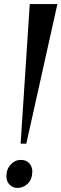

<svg xmlns="http://www.w3.org/2000/svg" viewBox="-20 -914 302 945"><path d="M126.5 -894H262.5L109.5 -207H81.5ZM11.5 -46.5Q11.5 -81.5 32.8 -104.2Q54 -127 82 -127Q110 -127 124.5 -110Q139 -93 139 -70.5Q139 -32 117 -10.5Q95 11 65 11Q44 11 27.8 -4.5Q11.5 -20 11.5 -46.5Z"/></svg>

Font: Merriweather 144pt SemiBold
Style: Italic
Weight: 600
Italic angle: -7.8°
Version: Version 2.101